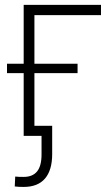

<svg xmlns="http://www.w3.org/2000/svg" viewBox="-20 -549 447 776"><path d="M388.2 -529.3V-487.8H119.1V0H75.7V-529.3ZM8.3 -253.4V-291.5H293.5V-253.4ZM75.7 206.5Q65.9 206.5 56.6 206.1Q47.4 205.6 39.6 204.6L41.5 164.6Q49.3 165.5 58.1 165.8Q66.9 166 75.7 166Q111.8 166 129.9 143.8Q147.9 121.6 147.9 75.2V0H100.6V-40.5H190.9V73.7Q190.9 138.7 161.9 172.6Q132.8 206.5 75.7 206.5Z"/></svg>

Font: Inter 24pt ExtraLight
Style: Regular
Weight: 250
Designer: Rasmus Andersson
Foundry: rsms
Version: Version 4.001;git-66647c0bb